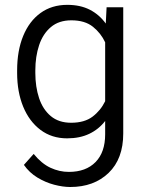

<svg xmlns="http://www.w3.org/2000/svg" viewBox="-20 -558 598 788"><path d="M50.3 -258.8V-269Q50.3 -350.1 75.2 -410.6Q100.1 -471.2 146.2 -504.6Q192.4 -538.1 256.3 -538.1Q309.6 -538.1 348.6 -518.1Q387.7 -498 414.1 -461.4L417.5 -528.3H485.8V-10.3Q485.8 93.8 425.8 151.6Q365.7 209.5 268.1 209.5Q238.3 209.5 202.6 200.2Q167 190.9 133.8 170.9Q100.6 150.9 78.1 118.7L118.2 73.7Q150.9 113.8 187.3 130.6Q223.6 147.5 262.7 147.5Q332.5 147.5 372.1 107.2Q411.6 66.9 411.6 -6.8V-61.5Q385.3 -27.3 346.4 -8.8Q307.6 9.8 255.4 9.8Q192.4 9.8 146.2 -24.9Q100.1 -59.6 75.2 -120.1Q50.3 -180.7 50.3 -258.8ZM125 -269V-258.8Q125 -201.7 140.4 -155.3Q155.8 -108.9 188.5 -81.5Q221.2 -54.2 272 -54.2Q326.7 -54.2 359.9 -79.3Q393.1 -104.5 411.6 -142.6V-384.3Q394.5 -421.4 361.6 -448Q328.6 -474.6 272.9 -474.6Q221.7 -474.6 189 -447Q156.2 -419.4 140.6 -372.8Q125 -326.2 125 -269Z"/></svg>

Font: Vazirmatn RD FD Light
Style: Regular
Weight: 300
Designer: Saber Rastikerdar
Foundry: Saber Rastikerdar
Version: Version 33.003